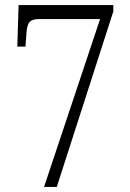

<svg xmlns="http://www.w3.org/2000/svg" viewBox="-20 -734 512 754"><path d="M153 0 373 -659H132Q107 -659 96.5 -648Q86 -637 84 -605L80 -551H48L53 -714H425V-689L203 0Z"/></svg>

Font: Noto Serif Bengali Condensed Light
Style: Regular
Weight: 300
Width: 3
Designer: Juan Bruce, Universal Thirst, Indian Type Foundry and the Monotype Design Team.
Foundry: Monotype Imaging Inc.
Version: Version 2.003; ttfautohint (v1.8.4.7-5d5b)